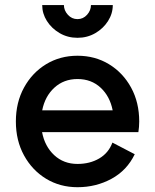

<svg xmlns="http://www.w3.org/2000/svg" viewBox="-20 -743 624 773"><path d="M432.6 -168.9 522.5 -122.1Q491.2 -57.1 429 -23.2Q366.7 10.7 292 10.7Q221.7 10.7 165.5 -23.4Q109.4 -57.6 76.7 -117.4Q43.9 -177.2 43.9 -253.9Q43.9 -330.6 76.7 -390.4Q109.4 -450.2 165.5 -484.4Q221.7 -518.6 292 -518.6Q362.8 -518.6 418.9 -484.4Q475.1 -450.2 507.8 -390.4Q540.5 -330.6 540.5 -253.9Q540.5 -243.2 539.6 -232.2Q538.6 -221.2 537.1 -210.9H149.4Q160.2 -153.8 198.2 -118.4Q236.3 -83 292 -83Q341.8 -83 379.4 -105Q417 -127 432.6 -168.9ZM292 -424.8Q236.8 -424.8 199 -390.1Q161.1 -355.5 149.9 -298.8H433.6Q422.4 -355.5 385 -390.1Q347.7 -424.8 292 -424.8ZM292 -590.8Q252.4 -590.8 220.2 -609.6Q188 -628.4 168.9 -658.4Q149.9 -688.5 149.9 -722.7H237.3Q237.3 -701.2 253.2 -683.6Q269 -666 292 -666Q314.9 -666 330.6 -683.6Q346.2 -701.2 346.2 -722.7H434.1Q434.1 -688.5 415 -658.4Q396 -628.4 363.8 -609.6Q331.5 -590.8 292 -590.8Z"/></svg>

Font: Giphurs Medium
Style: Regular
Weight: 500
Version: Version 0.920; ttfautohint (v1.8.4.7-5d5b)